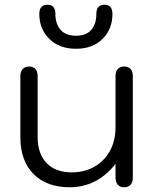

<svg xmlns="http://www.w3.org/2000/svg" viewBox="-20 -781 651 811"><path d="M66 -202V-460Q66 -479 76 -489.5Q86 -500 103 -500Q120 -500 129.5 -489.5Q139 -479 139 -460V-202Q139 -131 177 -92Q215 -53 283 -53Q337 -53 379 -77Q421 -101 444.5 -144Q468 -187 468 -243V-460Q468 -479 477.5 -489.5Q487 -500 505 -500Q522 -500 531.5 -489.5Q541 -479 541 -460V-30Q541 -11 531.5 -0.5Q522 10 505 10Q487 10 477.5 -1Q468 -12 468 -30V-89Q431 -41 382 -15.5Q333 10 275 10Q177 10 121.5 -46Q66 -102 66 -202ZM146 -722Q146 -761 181 -761Q214 -761 214 -722Q214 -680 236 -655Q258 -630 301 -630Q344 -630 365.5 -655Q387 -680 387 -722Q387 -761 421 -761Q455 -761 455 -722Q455 -659 413.5 -617Q372 -575 301 -575Q230 -575 188 -617Q146 -659 146 -722Z"/></svg>

Font: Kodchasan
Style: Regular
Weight: 400
Version: Version 1.000; ttfautohint (v1.6)